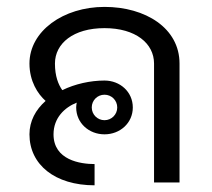

<svg xmlns="http://www.w3.org/2000/svg" viewBox="-20 -537 623 565"><path d="M287.5 -258.3C308.3 -258.3 325 -241.7 325 -220.8C325 -200 308.3 -183.3 287.5 -183.3C266.7 -183.3 250 -200 250 -220.8C250 -241.7 266.7 -258.3 287.5 -258.3ZM508.3 0V-350C508.3 -454.2 408.3 -516.7 287.5 -516.7C166.7 -516.7 66.7 -445.8 66.7 -350C66.7 -298.3 90.8 -260.8 114.2 -240C85 -214.2 66.7 -180.8 66.7 -141.7C66.7 -52.5 141.7 8.3 258.3 8.3V-54.2C216.7 -54.2 137.5 -65.8 137.5 -141.7C137.5 -190 170 -220.8 205.8 -235C205 -230.8 204.2 -225.8 204.2 -220.8C204.2 -175 241.7 -141.7 287.5 -141.7C333.3 -141.7 370.8 -175 370.8 -220.8C370.8 -266.7 333.3 -300 287.5 -300C245.8 -300 200.8 -290 163.3 -271.7C151.7 -288.3 141.7 -312.5 141.7 -350C141.7 -409.2 195.8 -454.2 287.5 -454.2C379.2 -454.2 433.3 -409.2 433.3 -350V0Z"/></svg>

Font: BoonHome
Style: Book
Weight: 400
Designer: Sungsit Sawaiwan
Foundry: Sungsit Sawaiwan
Version: Version 0.2